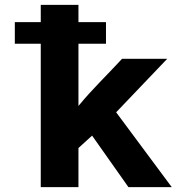

<svg xmlns="http://www.w3.org/2000/svg" viewBox="-20 -770 771 790"><path d="M358.9 -212 508.5 0H686.7L457.9 -308L668 -528H482.1C422.6 -463.1 358.5 -402.3 302.8 -334V-590H416.1V-679H302.8V-750H147.7V-679H41V-590H147.7V0H302.8V-161Z"/></svg>

Font: Asimov
Style: Wid
Weight: 500
Designer: Google
Version: Version 2.000980; 2014